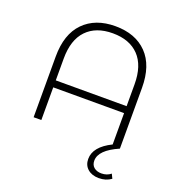

<svg xmlns="http://www.w3.org/2000/svg" viewBox="-159 -840 1120 1192"><g transform="rotate(20 401.0 -244.0)"><path d="M692 163 706 192Q672 217 625 217Q579 217 551 192.5Q523 168 523 127Q523 46 635 -9V-216H167V0H116V-401Q116 -549 192.5 -627Q269 -705 401 -705Q534 -705 610 -627Q686 -549 686 -401V0Q562 54 562 124Q562 153 581 168.5Q600 184 630 184Q666 184 692 163ZM167 -262H635V-406Q635 -530 573.5 -594Q512 -658 401 -658Q290 -658 228.5 -594Q167 -530 167 -406Z"/></g></svg>

Font: mBank Light
Style: Regular
Weight: 300
Designer: Julieta Ulanovsky
Foundry: Julieta Ulanovsky
Version: Version 7.200;PS 007.200;hotconv 1.0.88;makeotf.lib2.5.64775